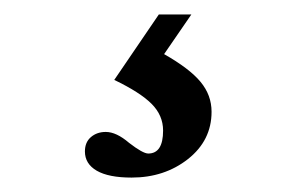

<svg xmlns="http://www.w3.org/2000/svg" viewBox="-20 -20 424 265"><path d="M161.6 225.1Q129.9 225.1 113.5 215.6Q97.2 206.1 97.2 189Q97.2 176.3 105.5 169.2Q113.8 162.1 126 162.1Q140.6 162.1 158.2 177.2Q177.2 191.9 184.6 191.9Q205.1 191.9 205.1 160.2Q205.1 139.2 189.2 123.3Q173.3 107.4 137.7 90.3L199.2 0H244.1L206.5 54.7Q241.7 74.7 256.8 93Q272 111.3 272 134.3Q272 173.8 239.5 199.5Q207 225.1 161.6 225.1Z"/></svg>

Font: Elstob 18pt Medium
Style: Regular
Weight: 500
Designer: Peter S. Baker
Version: Version 1.015